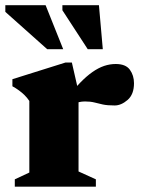

<svg xmlns="http://www.w3.org/2000/svg" viewBox="-29 -700 528 720"><path d="M405 -460Q442.5 -460 458 -438.5Q473.5 -417 473.5 -388Q473.5 -346 449.5 -325.2Q425.5 -304.5 401 -304.5Q373.5 -304.5 356.5 -308.2Q339.5 -312 324.8 -315.8Q310 -319.5 290 -319.5Q278 -319.5 268.2 -317.2Q258.5 -315 249.5 -310Q240.5 -305 230 -296.5L217.5 -327.5Q246.5 -364 271 -389.2Q295.5 -414.5 317.8 -430Q340 -445.5 361.5 -452.8Q383 -460 405 -460ZM265.5 -356V-57L330.5 -27.5V0H26.5V-27.5L81 -53V-321.5Q72.5 -334 62.8 -343.5Q53 -353 41.8 -361.2Q30.5 -369.5 17.5 -376.5V-403L216.5 -465.5H240.5ZM208 -515.5H148L-9 -655.5V-680.5H142ZM356.5 -515.5H300L205 -661.5V-680.5H342Z"/></svg>

Font: Newsreader 16pt 16pt ExtraBold
Style: Regular
Weight: 800
Version: Version 1.003